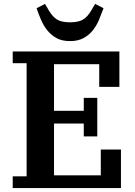

<svg xmlns="http://www.w3.org/2000/svg" viewBox="-20 -961 692 981"><path d="M45 -60H116V-638H45V-698H590V-517H487V-633H256V-395H408V-461H477V-264H408V-330H256V-65H495V-197H598V0H45ZM338 -751Q297 -751 269.5 -766Q242 -781 222.5 -805Q203 -829 190 -859Q177 -889 167 -919L210 -941L230 -907Q248 -876 271 -861.5Q294 -847 338 -847Q382 -847 405 -861.5Q428 -876 446 -907L466 -941L509 -919Q498 -889 485.5 -859Q473 -829 453.5 -805Q434 -781 406 -766Q378 -751 338 -751Z"/></svg>

Font: IBM Plex Serif SemiBold
Style: Regular
Weight: 600
Designer: Mike Abbink, Paul van der Laan, Pieter van Rosmalen
Foundry: Bold Monday
Version: Version 2.5